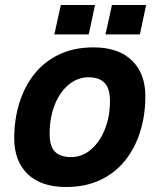

<svg xmlns="http://www.w3.org/2000/svg" viewBox="-20 -738 640 770"><path d="M245 12Q145 12 91 -40Q37 -92 37 -184Q37 -257 57 -323Q77 -389 116.5 -439.5Q156 -490 216 -519Q276 -548 355 -548Q455 -548 509 -495.5Q563 -443 563 -352Q563 -278 543 -212.5Q523 -147 483.5 -96.5Q444 -46 384 -17Q324 12 245 12ZM265 -108Q309 -108 344 -137.5Q379 -167 400 -218Q421 -269 421 -333Q421 -383 399.5 -405.5Q378 -428 335 -428Q291 -428 255.5 -398.5Q220 -369 199.5 -317.5Q179 -266 179 -202Q179 -151 200.5 -129.5Q222 -108 265 -108ZM198 -600 224 -718H361L336 -600ZM403 -600 429 -718H566L541 -600Z"/></svg>

Font: Geist Mono
Style: Bold Italic
Weight: 700
Italic angle: -12°
Monospace: yes
Designer: Basement.studio, Andrés Briganti, Mateo Zaragoza
Foundry: Basement.studio, Vercel, Andrés Briganti, Guido Ferreyra, Mateo Zaragoza
Version: Version 1.500; ttfautohint (v1.8.4.7-5d5b)